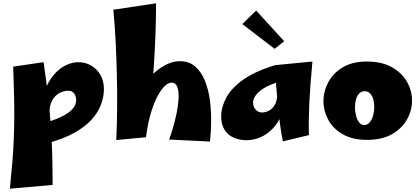

<svg xmlns="http://www.w3.org/2000/svg" viewBox="-20 -836 2545 1164"><path d="M40 308Q49 219 55 146Q61 73 63.5 7.5Q66 -58 66.5 -124Q67 -190 65 -265Q63 -340 60 -432L244 -459Q261 -345 271.5 -252Q282 -159 288 -74.5Q294 10 296.5 97Q299 184 299 285ZM260 34 231 -85Q302 -105 344 -124.5Q386 -144 407 -163Q428 -182 435 -198.5Q442 -215 442 -229Q442 -250 430.5 -268Q419 -286 393 -286Q367 -286 340.5 -272Q314 -258 297 -228.5Q280 -199 280 -153L221 -126Q226 -215 248.5 -278Q271 -341 305 -381Q339 -421 378 -440Q417 -459 456 -459Q497 -459 532 -439Q567 -419 588.5 -382.5Q610 -346 610 -295Q610 -253 594 -206.5Q578 -160 539 -115Q500 -70 432 -31.5Q364 7 260 34Z M865 -4 685 13Q689 -76 690 -176.5Q691 -277 688.5 -381Q686 -485 681 -586Q676 -687 667 -777L926 -816Q926 -628 911.5 -420Q897 -212 865 -4ZM1253 22 1005 10Q1015 -15 1027.5 -57Q1040 -99 1050 -146.5Q1060 -194 1062.5 -237Q1065 -280 1055.5 -307.5Q1046 -335 1019 -335Q1001 -335 979 -314.5Q957 -294 935 -253Q913 -212 894.5 -150Q876 -88 865 -4L772 -141Q780 -188 800.5 -234.5Q821 -281 851 -322.5Q881 -364 917 -396Q953 -428 992 -446.5Q1031 -465 1070 -465Q1128 -465 1165 -431.5Q1202 -398 1223.5 -343.5Q1245 -289 1253 -224Q1261 -159 1260 -94.5Q1259 -30 1253 22Z M1475 14Q1434 14 1399 -0.5Q1364 -15 1342.5 -47Q1321 -79 1321 -130Q1321 -187 1352 -244.5Q1383 -302 1454.5 -353Q1526 -404 1648 -441L1710 -347Q1654 -337 1616 -320Q1578 -303 1555.5 -284Q1533 -265 1523.5 -247Q1514 -229 1514 -215Q1514 -188 1530.5 -171Q1547 -154 1568 -154Q1588 -154 1609.5 -164.5Q1631 -175 1646 -200.5Q1661 -226 1661 -272L1720 -299Q1715 -210 1691 -150Q1667 -90 1631 -54Q1595 -18 1554.5 -2Q1514 14 1475 14ZM1695 21Q1686 -20 1678.5 -77Q1671 -134 1665 -194Q1659 -254 1655 -307.5Q1651 -361 1649 -397.5Q1647 -434 1648 -441L1874 -463Q1860 -312 1855 -205Q1850 -98 1853 -17ZM1645 -540 1449 -690 1533 -772 1703 -586Z M2205 12Q2117 12 2058 -22Q1999 -56 1970 -110Q1941 -164 1941 -223Q1941 -283 1970.5 -338Q2000 -393 2058.5 -428Q2117 -463 2203 -463Q2295 -463 2356 -428.5Q2417 -394 2447.5 -340Q2478 -286 2478 -226Q2478 -167 2447.5 -112Q2417 -57 2356.5 -22.5Q2296 12 2205 12ZM2187 -78Q2207 -78 2221 -94Q2235 -110 2242 -135.5Q2249 -161 2249 -187Q2249 -212 2243 -233.5Q2237 -255 2224 -269Q2211 -283 2191 -283Q2171 -283 2157.5 -269Q2144 -255 2138 -233Q2132 -211 2132 -186Q2132 -160 2138.5 -135Q2145 -110 2157.5 -94Q2170 -78 2187 -78Z"/></svg>

Font: Marhey Light
Style: Bold
Weight: 700
Version: Version 1.000